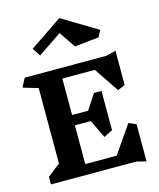

<svg xmlns="http://www.w3.org/2000/svg" viewBox="-160 -1245 1139 1375"><g transform="rotate(-15 410.0 -557.5)"><path d="M680 1H48V-55L142 -129V-688L31 -721L64 -786H670L742 -804V-549L687 -527L564 -710H323V-440H442L515 -552H571V-261L506 -228L441 -363H323V-76H556L697 -280L752 -257V19ZM650 -928 470 -909 388 -1030 212 -911 173 -971 414 -1134 675 -977Z"/></g></svg>

Font: Inknut Antiqua
Style: Bold
Weight: 700
Designer: Claus Eggers Sørensen
Foundry: Claus Eggers Sørensen
Version: Version 1.003; ttfautohint (v1.8.2) -l 8 -r 50 -G 200 -x 14 